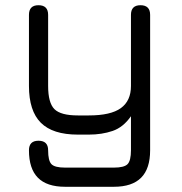

<svg xmlns="http://www.w3.org/2000/svg" viewBox="-20 -516 696 736"><path d="M229.5 200Q159.5 200 125.2 165.2Q91 130.5 91 60Q91 23.5 127.5 23.5Q164.5 23.5 164.5 60Q164.5 100 177.2 113.2Q190 126.5 229.5 126.5H416.5Q456 126.5 469 113.2Q482 100 482 60V-70.5Q452.5 -28 411.5 -14Q370.5 0 320.5 0H278.5Q182 0 136.5 -45.5Q91 -91 91 -186.5V-459Q91 -496 127.5 -496Q164.5 -496 164.5 -459V-186.5Q164.5 -121.5 188.8 -97.5Q213 -73.5 278.5 -73.5H320.5Q404.5 -73.5 443.2 -101.5Q482 -129.5 482 -186.5V-459Q482 -496 518.5 -496Q555.5 -496 555.5 -459V60Q555.5 130.5 521 165.2Q486.5 200 416.5 200Z"/></svg>

Font: Jura Light SemiBold
Style: Regular
Weight: 600
Version: Version 5.106